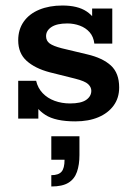

<svg xmlns="http://www.w3.org/2000/svg" viewBox="-20 -430 485 696"><path d="M253 10Q181 10 144.5 -13.5Q108 -37 95 -76L119 -83V0H46V-137H111Q117 -111 134.5 -92.5Q152 -74 178 -64.5Q204 -55 234 -55Q274 -55 292.5 -68Q311 -81 311 -101Q311 -114 299.5 -125Q288 -136 252 -145L160 -168Q107 -182 76.5 -209.5Q46 -237 46 -284Q46 -323 66 -351.5Q86 -380 122.5 -395Q159 -410 206 -410Q262 -410 294 -388.5Q326 -367 337 -331L314 -330V-399H387V-272H322Q319 -297 305 -313Q291 -329 269.5 -337Q248 -345 224 -345Q186 -345 166.5 -332Q147 -319 147 -299Q147 -282 160 -272.5Q173 -263 204 -255L296 -233Q352 -220 382 -192.5Q412 -165 412 -113Q412 -75 392 -47.5Q372 -20 336.5 -5Q301 10 253 10ZM166 246V205Q192 205 203 192.5Q214 180 214 149H166V64H268V132Q268 167 259 193Q250 219 228 232.5Q206 246 166 246Z"/></svg>

Font: Rokkitt SemiBold SemiBold
Style: Regular
Weight: 600
Version: Version 3.103